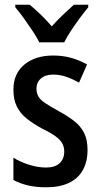

<svg xmlns="http://www.w3.org/2000/svg" viewBox="-20 -786 426 816"><path d="M352 -149Q352 -99 332 -63Q312 -27 272.5 -8.5Q233 10 176 10Q133 10 99 2Q65 -6 37 -21V-116Q65 -98 103 -86Q141 -74 176 -74Q213 -74 233 -92Q253 -110 253 -142Q253 -161 245 -176Q237 -191 217 -206Q197 -221 160 -239Q121 -260 93.5 -282Q66 -304 51.5 -333.5Q37 -363 37 -405Q37 -473 83.5 -511.5Q130 -550 206 -550Q246 -550 281 -540.5Q316 -531 350 -512L316 -435Q289 -450 262 -459.5Q235 -469 206 -469Q173 -469 154 -452.5Q135 -436 135 -409Q135 -390 143.5 -375.5Q152 -361 172.5 -347.5Q193 -334 229 -314Q266 -294 294 -272.5Q322 -251 337 -222Q352 -193 352 -149ZM147 -606Q136 -628 118.5 -654.5Q101 -681 82 -707.5Q63 -734 45 -755V-766H106Q127 -749 152 -725Q177 -701 200 -674Q226 -703 247.5 -723Q269 -743 294 -766H355V-755Q339 -736 319.5 -709.5Q300 -683 282 -656Q264 -629 253 -606Z"/></svg>

Font: Noto Sans Bengali Condensed Medium
Style: Regular
Weight: 500
Width: 3
Designer: Jelle Bosma - Monotype Design Team
Foundry: Monotype Imaging Inc.
Version: Version 2.003